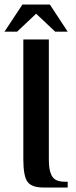

<svg xmlns="http://www.w3.org/2000/svg" viewBox="-21 -836 337 856"><path d="M-1 -694.8 79.1 -815.9H201.2L280.8 -694.8H225.1L140.1 -774.9L55.2 -694.8ZM172.9 0Q120.1 0 101.6 -25.4Q83 -50.8 83 -126V-660.2H196.8V-126Q196.8 -101.1 199.5 -84.5Q202.1 -67.9 209.2 -53.7Q216.3 -39.6 230.7 -32.7Q245.1 -25.9 267.1 -25.9H280.8V0Z"/></svg>

Font: El Messiri SemiBold
Style: Regular
Weight: 600
Designer: Mohamed Gaber
Foundry: Kief Type Foundry
Version: Version 2.007;PS 002.007;hotconv 1.0.88;makeotf.lib2.5.64775